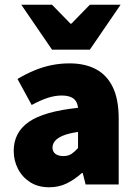

<svg xmlns="http://www.w3.org/2000/svg" viewBox="-20 -780 576 812"><path d="M188 12Q141 12 107.5 -9.5Q74 -31 56 -66Q38 -101 38 -142Q38 -220 102 -264.5Q166 -309 310 -324Q308 -342 300 -353.5Q292 -365 277 -370.5Q262 -376 240 -376Q213 -376 183 -366.5Q153 -357 114 -336L54 -446Q89 -467 125 -482Q161 -497 198 -504.5Q235 -512 274 -512Q339 -512 385.5 -487.5Q432 -463 457 -411.5Q482 -360 482 -278V0H342L330 -48H326Q296 -21 262.5 -4.5Q229 12 188 12ZM248 -120Q269 -120 283 -129.5Q297 -139 310 -154V-222Q269 -216 245.5 -206Q222 -196 212 -183Q202 -170 202 -156Q202 -139 214 -129.5Q226 -120 248 -120ZM200 -570 70 -760H200L278 -680H282L360 -760H490L360 -570Z"/></svg>

Font: Source Sans 3 ExtraLight Black
Style: Regular
Weight: 900
Version: Version 3.052;hotconv 1.1.0;makeotfexe 2.6.0